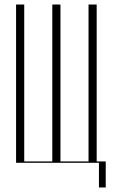

<svg xmlns="http://www.w3.org/2000/svg" viewBox="-20 -719 500 848"><path d="M51 0V-699H87V-6H211V-699H247V-6H371V-699H407V-6H447V109H417V0Z"/></svg>

Font: Moniqa ExtLt Narrow Display
Style: Regular
Weight: 200
Width: 4
Designer: Rajesh Rajput
Foundry: Rajesh Rajput
Version: Version 1.000